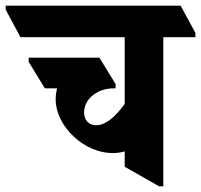

<svg xmlns="http://www.w3.org/2000/svg" viewBox="-88 -647 708 676"><path d="M309 -108C323 -108 338 -110 351 -114V-60L472 9H487V-516H600V-531L548 -627H-68V-613L-16 -516H351V-281C314 -230 281 -206 250 -206C225 -206 208 -224 208 -251C208 -298 254 -336 312 -336H319V-351L262 -444H13V-429L70 -336H113C110 -324 108 -311 108 -298C108 -248 135 -199 174 -164C211 -130 260 -108 309 -108Z"/></svg>

Font: Noto Serif Devanagari ExtraCondensed Black
Style: Regular
Weight: 900
Width: 2
Designer: Universal Thirst, Indian Type Foundry and the Monotype Design Team
Foundry: Monotype Imaging Inc.
Version: Version 2.004